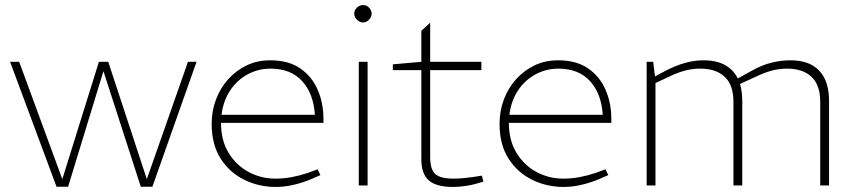

<svg xmlns="http://www.w3.org/2000/svg" viewBox="-20 -735 3386 761"><path d="M204 5 20 -490H56L227 -25L372 -490H409L562 -25L725 -490H759L584 5H538L390 -453L250 5Z M1073 6Q1006 6 948 -22.5Q890 -51 854.5 -106.5Q819 -162 819 -244Q819 -295 836 -340.5Q853 -386 884.5 -421Q916 -456 958 -476Q1000 -496 1051 -496Q1124 -496 1170.5 -463.5Q1217 -431 1239.5 -378.5Q1262 -326 1262 -264V-248H856Q856 -178 886.5 -128.5Q917 -79 966 -53Q1015 -27 1071 -27Q1105 -27 1136.5 -33Q1168 -39 1201 -50L1239 -64L1250 -41L1211 -24Q1180 -11 1144 -2.5Q1108 6 1073 6ZM858 -280H1228Q1223 -363 1178 -413Q1133 -463 1052 -463Q1004 -463 962 -440.5Q920 -418 892.5 -377Q865 -336 858 -280Z M1402 0V-490H1437V0ZM1419 -646Q1410 -646 1402 -651Q1394 -656 1389 -664Q1384 -672 1384 -681Q1384 -690 1389 -698Q1394 -706 1402 -710.5Q1410 -715 1419 -715Q1428 -715 1435.5 -710.5Q1443 -706 1448 -698Q1453 -690 1453 -681Q1453 -672 1448 -664Q1443 -656 1435.5 -651Q1428 -646 1419 -646Z M1776 6Q1709 6 1679.5 -20Q1650 -46 1650 -104V-457H1537V-480L1650 -490V-613L1685 -645V-490H1888V-457H1685V-113Q1685 -64 1705 -45.5Q1725 -27 1778 -27Q1798 -27 1818 -29Q1838 -31 1859 -34L1890 -39L1896 -15L1868 -7Q1849 -1 1822.5 2.5Q1796 6 1776 6Z M2214 6Q2147 6 2089 -22.5Q2031 -51 1995.5 -106.5Q1960 -162 1960 -244Q1960 -295 1977 -340.5Q1994 -386 2025.5 -421Q2057 -456 2099 -476Q2141 -496 2192 -496Q2265 -496 2311.5 -463.5Q2358 -431 2380.5 -378.5Q2403 -326 2403 -264V-248H1997Q1997 -178 2027.5 -128.5Q2058 -79 2107 -53Q2156 -27 2212 -27Q2246 -27 2277.5 -33Q2309 -39 2342 -50L2380 -64L2391 -41L2352 -24Q2321 -11 2285 -2.5Q2249 6 2214 6ZM1999 -280H2369Q2364 -363 2319 -413Q2274 -463 2193 -463Q2145 -463 2103 -440.5Q2061 -418 2033.5 -377Q2006 -336 1999 -280Z M2543 0V-490H2569L2576 -432L2621 -456Q2660 -476 2696.5 -486Q2733 -496 2767 -496Q2821 -496 2855 -476.5Q2889 -457 2905.5 -421.5Q2922 -386 2922 -336V0H2887V-332Q2887 -398 2852.5 -430.5Q2818 -463 2755 -463Q2724 -463 2694.5 -455Q2665 -447 2636 -433L2578 -406V0ZM3231 0V-332Q3231 -398 3196.5 -430.5Q3162 -463 3099 -463Q3068 -463 3038.5 -455Q3009 -447 2980 -433L2906 -399L2897 -420L2964 -457Q3002 -478 3039.5 -487Q3077 -496 3111 -496Q3165 -496 3199 -476.5Q3233 -457 3249.5 -421.5Q3266 -386 3266 -336V0Z"/></svg>

Font: REM Thin
Style: Regular
Weight: 250
Designer: Octavio Pardo
Foundry: Ashler Design
Version: Version 1.005;gftools[0.9.28]